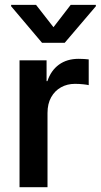

<svg xmlns="http://www.w3.org/2000/svg" viewBox="-20 -781 420 801"><path d="M61.5 0V-529.3H174.3V-442.4H177.7Q192.4 -486.8 225.8 -511.2Q259.3 -535.6 308.1 -535.6Q319.3 -535.6 330.8 -534.9Q342.3 -534.2 350.1 -533.2V-425.8Q343.3 -427.7 326.7 -429.4Q310.1 -431.2 292.5 -431.2Q260.3 -431.2 234.4 -416.7Q208.5 -402.3 193.4 -375.2Q178.2 -348.1 178.2 -309.6V0ZM130.4 -760.7 203.1 -667.5 274.9 -760.7H379.9V-754.9L250 -602.5H155.3L26.4 -754.9V-760.7Z"/></svg>

Font: Inter Cardless Tabular Medium
Style: Regular
Weight: 500
Designer: Rasmus Andersson
Foundry: rsms
Version: Version 4.000;git-4fc901f